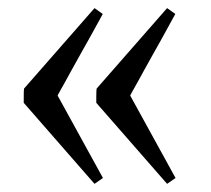

<svg xmlns="http://www.w3.org/2000/svg" viewBox="-20 -466 525 478"><path d="M39.1 -210V-227.1Q39.1 -233.9 39.3 -239.3Q39.6 -244.6 40 -245.6L215.3 -445.8L235.8 -431.2L231 -422.4Q226.1 -413.6 218.3 -399.2Q210.4 -384.8 200.2 -366.5Q189.9 -348.1 179.2 -329.1Q168.5 -310.1 158.4 -291.7Q148.4 -273.4 140.6 -259.3Q132.8 -245.1 127.9 -236.6Q123 -228 123.5 -228L236.3 -22.9L215.3 -8.3ZM219.7 -210V-227.1Q219.7 -233.9 220 -239.3Q220.2 -244.6 220.7 -245.6L396 -445.8L416.5 -431.2L411.6 -422.4Q406.7 -413.6 398.9 -399.2Q391.1 -384.8 380.9 -366.5Q370.6 -348.1 359.9 -329.1Q349.1 -310.1 339.1 -291.7Q329.1 -273.4 321.3 -259.3Q313.5 -245.1 308.6 -236.6Q303.7 -228 304.2 -228L417 -22.9L396 -8.3Z"/></svg>

Font: Gentium Plus Viet
Style: Regular
Weight: 400
Designer: J. Victor Gaultney, Annie Olsen, Iska Routamaa, Becca Hirsbrunner
Foundry: SIL International
Version: Version 5.000